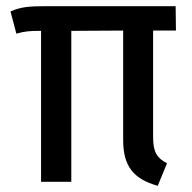

<svg xmlns="http://www.w3.org/2000/svg" viewBox="-20 -589 621 622"><path d="M476 -145V-490H550L549 -569H130C71 -569 46 -566 14 -552L33 -480C62 -488 75 -489 113 -489V0H211V-489L379 -490V-135C379 -50 413 -9 491 13L521 -60C489 -77 476 -95 476 -145Z"/></svg>

Font: Glow Sans SC Condensed Medium
Style: Regular
Weight: 600
Width: 3
Designer: Ryoko NISHIZUKA (kana, bopomofo & ideographs); Paul D. Hunt (Latin, Greek & Cyrillic); Sandoll Communications, Soo-young
Version: Version 0.93